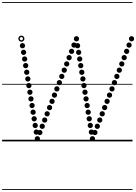

<svg xmlns="http://www.w3.org/2000/svg" viewBox="-25 -1349 1300 1832"><path d="M355 -59.5Q344.5 -59.5 337.2 -66.8Q330 -74 330 -84.5Q330 -95 337.2 -102.2Q344.5 -109.5 355 -109.5Q365.5 -109.5 372.8 -102.2Q380 -95 380 -84.5Q380 -74 372.8 -66.8Q365.5 -59.5 355 -59.5ZM378 -119Q367.5 -119 360.2 -126.2Q353 -133.5 353 -144Q353 -154.5 360.2 -161.8Q367.5 -169 378 -169Q388.5 -169 395.8 -161.8Q403 -154.5 403 -144Q403 -133.5 395.8 -126.2Q388.5 -119 378 -119ZM401.5 -178.5Q391 -178.5 383.8 -185.8Q376.5 -193 376.5 -203.5Q376.5 -214 383.8 -221.2Q391 -228.5 401.5 -228.5Q412 -228.5 419.2 -221.2Q426.5 -214 426.5 -203.5Q426.5 -193 419.2 -185.8Q412 -178.5 401.5 -178.5ZM425 -238Q414.5 -238 407.2 -245.2Q400 -252.5 400 -263Q400 -273.5 407.2 -280.8Q414.5 -288 425 -288Q435.5 -288 442.8 -280.8Q450 -273.5 450 -263Q450 -252.5 442.8 -245.2Q435.5 -238 425 -238ZM448 -297.5Q437.5 -297.5 430.2 -304.8Q423 -312 423 -322.5Q423 -333 430.2 -340.2Q437.5 -347.5 448 -347.5Q458.5 -347.5 465.8 -340.2Q473 -333 473 -322.5Q473 -312 465.8 -304.8Q458.5 -297.5 448 -297.5ZM471.5 -357Q461 -357 453.8 -364.2Q446.5 -371.5 446.5 -382Q446.5 -392.5 453.8 -399.8Q461 -407 471.5 -407Q482 -407 489.2 -399.8Q496.5 -392.5 496.5 -382Q496.5 -371.5 489.2 -364.2Q482 -357 471.5 -357ZM494.5 -416.5Q484 -416.5 476.8 -423.8Q469.5 -431 469.5 -441.5Q469.5 -452 476.8 -459.2Q484 -466.5 494.5 -466.5Q505 -466.5 512.2 -459.2Q519.5 -452 519.5 -441.5Q519.5 -431 512.2 -423.8Q505 -416.5 494.5 -416.5ZM518 -476Q507.5 -476 500.2 -483.2Q493 -490.5 493 -501Q493 -511.5 500.2 -518.8Q507.5 -526 518 -526Q528.5 -526 535.8 -518.8Q543 -511.5 543 -501Q543 -490.5 535.8 -483.2Q528.5 -476 518 -476ZM541.5 -535.5Q531 -535.5 523.8 -542.8Q516.5 -550 516.5 -560.5Q516.5 -571 523.8 -578.2Q531 -585.5 541.5 -585.5Q552 -585.5 559.2 -578.2Q566.5 -571 566.5 -560.5Q566.5 -550 559.2 -542.8Q552 -535.5 541.5 -535.5ZM564.5 -595Q554 -595 546.8 -602.2Q539.5 -609.5 539.5 -620Q539.5 -630.5 546.8 -637.8Q554 -645 564.5 -645Q575 -645 582.2 -637.8Q589.5 -630.5 589.5 -620Q589.5 -609.5 582.2 -602.2Q575 -595 564.5 -595ZM588 -654.5Q577.5 -654.5 570.2 -661.8Q563 -669 563 -679.5Q563 -690 570.2 -697.2Q577.5 -704.5 588 -704.5Q598.5 -704.5 605.8 -697.2Q613 -690 613 -679.5Q613 -669 605.8 -661.8Q598.5 -654.5 588 -654.5ZM611.5 -714Q601 -714 593.8 -721.2Q586.5 -728.5 586.5 -739Q586.5 -749.5 593.8 -756.8Q601 -764 611.5 -764Q622 -764 629.2 -756.8Q636.5 -749.5 636.5 -739Q636.5 -728.5 629.2 -721.2Q622 -714 611.5 -714ZM634.5 -774Q624 -774 616.8 -781.2Q609.5 -788.5 609.5 -799Q609.5 -809.5 616.8 -816.8Q624 -824 634.5 -824Q645 -824 652.2 -816.8Q659.5 -809.5 659.5 -799Q659.5 -788.5 652.2 -781.2Q645 -774 634.5 -774ZM658 -834Q647.5 -834 640.2 -841.2Q633 -848.5 633 -859Q633 -869.5 640.2 -876.8Q647.5 -884 658 -884Q668.5 -884 675.8 -876.8Q683 -869.5 683 -859Q683 -848.5 675.8 -841.2Q668.5 -834 658 -834ZM681 -894Q670.5 -894 663.2 -901.2Q656 -908.5 656 -919Q656 -929.5 663.2 -936.8Q670.5 -944 681 -944Q691.5 -944 698.8 -936.8Q706 -929.5 706 -919Q706 -908.5 698.8 -901.2Q691.5 -894 681 -894ZM704.5 -954Q694 -954 686.8 -961.2Q679.5 -968.5 679.5 -979Q679.5 -989.5 686.8 -996.8Q694 -1004 704.5 -1004Q715 -1004 722.2 -996.8Q729.5 -989.5 729.5 -979Q729.5 -968.5 722.2 -961.2Q715 -954 704.5 -954ZM331.5 0Q321 0 313.8 -7.2Q306.5 -14.5 306.5 -25Q306.5 -35.5 313.8 -42.8Q321 -50 331.5 -50Q342 -50 349.2 -42.8Q356.5 -35.5 356.5 -25Q356.5 -14.5 349.2 -7.2Q342 0 331.5 0ZM321.5 -63.5Q311 -63.5 303.8 -70.8Q296.5 -78 296.5 -88.5Q296.5 -99 303.8 -106.2Q311 -113.5 321.5 -113.5Q332 -113.5 339.2 -106.2Q346.5 -99 346.5 -88.5Q346.5 -78 339.2 -70.8Q332 -63.5 321.5 -63.5ZM311 -127Q300.5 -127 293.2 -134.2Q286 -141.5 286 -152Q286 -162.5 293.2 -169.8Q300.5 -177 311 -177Q321.5 -177 328.8 -169.8Q336 -162.5 336 -152Q336 -141.5 328.8 -134.2Q321.5 -127 311 -127ZM301 -190.5Q290.5 -190.5 283.2 -197.8Q276 -205 276 -215.5Q276 -226 283.2 -233.2Q290.5 -240.5 301 -240.5Q311.5 -240.5 318.8 -233.2Q326 -226 326 -215.5Q326 -205 318.8 -197.8Q311.5 -190.5 301 -190.5ZM291 -253.5Q280.5 -253.5 273.2 -260.8Q266 -268 266 -278.5Q266 -289 273.2 -296.2Q280.5 -303.5 291 -303.5Q301.5 -303.5 308.8 -296.2Q316 -289 316 -278.5Q316 -268 308.8 -260.8Q301.5 -253.5 291 -253.5ZM281 -317Q270.5 -317 263.2 -324.2Q256 -331.5 256 -342Q256 -352.5 263.2 -359.8Q270.5 -367 281 -367Q291.5 -367 298.8 -359.8Q306 -352.5 306 -342Q306 -331.5 298.8 -324.2Q291.5 -317 281 -317ZM270.5 -380.5Q260 -380.5 252.8 -387.8Q245.5 -395 245.5 -405.5Q245.5 -416 252.8 -423.2Q260 -430.5 270.5 -430.5Q281 -430.5 288.2 -423.2Q295.5 -416 295.5 -405.5Q295.5 -395 288.2 -387.8Q281 -380.5 270.5 -380.5ZM260.5 -444Q250 -444 242.8 -451.2Q235.5 -458.5 235.5 -469Q235.5 -479.5 242.8 -486.8Q250 -494 260.5 -494Q271 -494 278.2 -486.8Q285.5 -479.5 285.5 -469Q285.5 -458.5 278.2 -451.2Q271 -444 260.5 -444ZM250.5 -507.5Q240 -507.5 232.8 -514.8Q225.5 -522 225.5 -532.5Q225.5 -543 232.8 -550.2Q240 -557.5 250.5 -557.5Q261 -557.5 268.2 -550.2Q275.5 -543 275.5 -532.5Q275.5 -522 268.2 -514.8Q261 -507.5 250.5 -507.5ZM240.5 -571Q230 -571 222.8 -578.2Q215.5 -585.5 215.5 -596Q215.5 -606.5 222.8 -613.8Q230 -621 240.5 -621Q251 -621 258.2 -613.8Q265.5 -606.5 265.5 -596Q265.5 -585.5 258.2 -578.2Q251 -571 240.5 -571ZM230 -634.5Q219.5 -634.5 212.2 -641.8Q205 -649 205 -659.5Q205 -670 212.2 -677.2Q219.5 -684.5 230 -684.5Q240.5 -684.5 247.8 -677.2Q255 -670 255 -659.5Q255 -649 247.8 -641.8Q240.5 -634.5 230 -634.5ZM220 -698Q209.5 -698 202.2 -705.2Q195 -712.5 195 -723Q195 -733.5 202.2 -740.8Q209.5 -748 220 -748Q230.5 -748 237.8 -740.8Q245 -733.5 245 -723Q245 -712.5 237.8 -705.2Q230.5 -698 220 -698ZM210 -761Q199.5 -761 192.2 -768.2Q185 -775.5 185 -786Q185 -796.5 192.2 -803.8Q199.5 -811 210 -811Q220.5 -811 227.8 -803.8Q235 -796.5 235 -786Q235 -775.5 227.8 -768.2Q220.5 -761 210 -761ZM200 -824.5Q189.5 -824.5 182.2 -831.8Q175 -839 175 -849.5Q175 -860 182.2 -867.2Q189.5 -874.5 200 -874.5Q210.5 -874.5 217.8 -867.2Q225 -860 225 -849.5Q225 -839 217.8 -831.8Q210.5 -824.5 200 -824.5ZM189.5 -888Q179 -888 171.8 -895.2Q164.5 -902.5 164.5 -913Q164.5 -923.5 171.8 -930.8Q179 -938 189.5 -938Q200 -938 207.2 -930.8Q214.5 -923.5 214.5 -913Q214.5 -902.5 207.2 -895.2Q200 -888 189.5 -888ZM179 -951Q167 -951 158.5 -959.5Q150 -968 150 -980Q150 -992 158.5 -1000.5Q167 -1009 179 -1009Q191 -1009 199.5 -1000.5Q208 -992 208 -980Q208 -968 199.5 -959.5Q191 -951 179 -951ZM179 -964.5Q185.5 -964.5 190 -969.2Q194.5 -974 194.5 -980.5Q194.5 -986.5 190 -991Q185.5 -995.5 179 -995.5Q172.5 -995.5 168 -991Q163.5 -986.5 163.5 -980.5Q163.5 -974 168 -969.2Q172.5 -964.5 179 -964.5ZM880.5 -59.5Q870 -59.5 862.8 -66.8Q855.5 -74 855.5 -84.5Q855.5 -95 862.8 -102.2Q870 -109.5 880.5 -109.5Q891 -109.5 898.2 -102.2Q905.5 -95 905.5 -84.5Q905.5 -74 898.2 -66.8Q891 -59.5 880.5 -59.5ZM903.5 -119Q893 -119 885.8 -126.2Q878.5 -133.5 878.5 -144Q878.5 -154.5 885.8 -161.8Q893 -169 903.5 -169Q914 -169 921.2 -161.8Q928.5 -154.5 928.5 -144Q928.5 -133.5 921.2 -126.2Q914 -119 903.5 -119ZM927 -178.5Q916.5 -178.5 909.2 -185.8Q902 -193 902 -203.5Q902 -214 909.2 -221.2Q916.5 -228.5 927 -228.5Q937.5 -228.5 944.8 -221.2Q952 -214 952 -203.5Q952 -193 944.8 -185.8Q937.5 -178.5 927 -178.5ZM950.5 -238Q940 -238 932.8 -245.2Q925.5 -252.5 925.5 -263Q925.5 -273.5 932.8 -280.8Q940 -288 950.5 -288Q961 -288 968.2 -280.8Q975.5 -273.5 975.5 -263Q975.5 -252.5 968.2 -245.2Q961 -238 950.5 -238ZM973.5 -297.5Q963 -297.5 955.8 -304.8Q948.5 -312 948.5 -322.5Q948.5 -333 955.8 -340.2Q963 -347.5 973.5 -347.5Q984 -347.5 991.2 -340.2Q998.5 -333 998.5 -322.5Q998.5 -312 991.2 -304.8Q984 -297.5 973.5 -297.5ZM997 -357Q986.5 -357 979.2 -364.2Q972 -371.5 972 -382Q972 -392.5 979.2 -399.8Q986.5 -407 997 -407Q1007.5 -407 1014.8 -399.8Q1022 -392.5 1022 -382Q1022 -371.5 1014.8 -364.2Q1007.5 -357 997 -357ZM1020 -416.5Q1009.5 -416.5 1002.2 -423.8Q995 -431 995 -441.5Q995 -452 1002.2 -459.2Q1009.5 -466.5 1020 -466.5Q1030.5 -466.5 1037.8 -459.2Q1045 -452 1045 -441.5Q1045 -431 1037.8 -423.8Q1030.5 -416.5 1020 -416.5ZM1043.5 -476Q1033 -476 1025.8 -483.2Q1018.5 -490.5 1018.5 -501Q1018.5 -511.5 1025.8 -518.8Q1033 -526 1043.5 -526Q1054 -526 1061.2 -518.8Q1068.5 -511.5 1068.5 -501Q1068.5 -490.5 1061.2 -483.2Q1054 -476 1043.5 -476ZM1067 -535.5Q1056.5 -535.5 1049.2 -542.8Q1042 -550 1042 -560.5Q1042 -571 1049.2 -578.2Q1056.5 -585.5 1067 -585.5Q1077.5 -585.5 1084.8 -578.2Q1092 -571 1092 -560.5Q1092 -550 1084.8 -542.8Q1077.5 -535.5 1067 -535.5ZM1090 -595Q1079.5 -595 1072.2 -602.2Q1065 -609.5 1065 -620Q1065 -630.5 1072.2 -637.8Q1079.5 -645 1090 -645Q1100.5 -645 1107.8 -637.8Q1115 -630.5 1115 -620Q1115 -609.5 1107.8 -602.2Q1100.5 -595 1090 -595ZM1113.5 -654.5Q1103 -654.5 1095.8 -661.8Q1088.5 -669 1088.5 -679.5Q1088.5 -690 1095.8 -697.2Q1103 -704.5 1113.5 -704.5Q1124 -704.5 1131.2 -697.2Q1138.5 -690 1138.5 -679.5Q1138.5 -669 1131.2 -661.8Q1124 -654.5 1113.5 -654.5ZM1137 -714Q1126.5 -714 1119.2 -721.2Q1112 -728.5 1112 -739Q1112 -749.5 1119.2 -756.8Q1126.5 -764 1137 -764Q1147.5 -764 1154.8 -756.8Q1162 -749.5 1162 -739Q1162 -728.5 1154.8 -721.2Q1147.5 -714 1137 -714ZM1160 -774Q1149.5 -774 1142.2 -781.2Q1135 -788.5 1135 -799Q1135 -809.5 1142.2 -816.8Q1149.5 -824 1160 -824Q1170.5 -824 1177.8 -816.8Q1185 -809.5 1185 -799Q1185 -788.5 1177.8 -781.2Q1170.5 -774 1160 -774ZM1183.5 -834Q1173 -834 1165.8 -841.2Q1158.5 -848.5 1158.5 -859Q1158.5 -869.5 1165.8 -876.8Q1173 -884 1183.5 -884Q1194 -884 1201.2 -876.8Q1208.5 -869.5 1208.5 -859Q1208.5 -848.5 1201.2 -841.2Q1194 -834 1183.5 -834ZM1206.5 -894Q1196 -894 1188.8 -901.2Q1181.5 -908.5 1181.5 -919Q1181.5 -929.5 1188.8 -936.8Q1196 -944 1206.5 -944Q1217 -944 1224.2 -936.8Q1231.5 -929.5 1231.5 -919Q1231.5 -908.5 1224.2 -901.2Q1217 -894 1206.5 -894ZM1230 -954Q1219.5 -954 1212.2 -961.2Q1205 -968.5 1205 -979Q1205 -989.5 1212.2 -996.8Q1219.5 -1004 1230 -1004Q1240.5 -1004 1247.8 -996.8Q1255 -989.5 1255 -979Q1255 -968.5 1247.8 -961.2Q1240.5 -954 1230 -954ZM857 0Q846.5 0 839.2 -7.2Q832 -14.5 832 -25Q832 -35.5 839.2 -42.8Q846.5 -50 857 -50Q867.5 -50 874.8 -42.8Q882 -35.5 882 -25Q882 -14.5 874.8 -7.2Q867.5 0 857 0ZM847 -63.5Q836.5 -63.5 829.2 -70.8Q822 -78 822 -88.5Q822 -99 829.2 -106.2Q836.5 -113.5 847 -113.5Q857.5 -113.5 864.8 -106.2Q872 -99 872 -88.5Q872 -78 864.8 -70.8Q857.5 -63.5 847 -63.5ZM836.5 -127Q826 -127 818.8 -134.2Q811.5 -141.5 811.5 -152Q811.5 -162.5 818.8 -169.8Q826 -177 836.5 -177Q847 -177 854.2 -169.8Q861.5 -162.5 861.5 -152Q861.5 -141.5 854.2 -134.2Q847 -127 836.5 -127ZM826.5 -190.5Q816 -190.5 808.8 -197.8Q801.5 -205 801.5 -215.5Q801.5 -226 808.8 -233.2Q816 -240.5 826.5 -240.5Q837 -240.5 844.2 -233.2Q851.5 -226 851.5 -215.5Q851.5 -205 844.2 -197.8Q837 -190.5 826.5 -190.5ZM816.5 -253.5Q806 -253.5 798.8 -260.8Q791.5 -268 791.5 -278.5Q791.5 -289 798.8 -296.2Q806 -303.5 816.5 -303.5Q827 -303.5 834.2 -296.2Q841.5 -289 841.5 -278.5Q841.5 -268 834.2 -260.8Q827 -253.5 816.5 -253.5ZM806.5 -317Q796 -317 788.8 -324.2Q781.5 -331.5 781.5 -342Q781.5 -352.5 788.8 -359.8Q796 -367 806.5 -367Q817 -367 824.2 -359.8Q831.5 -352.5 831.5 -342Q831.5 -331.5 824.2 -324.2Q817 -317 806.5 -317ZM796 -380.5Q785.5 -380.5 778.2 -387.8Q771 -395 771 -405.5Q771 -416 778.2 -423.2Q785.5 -430.5 796 -430.5Q806.5 -430.5 813.8 -423.2Q821 -416 821 -405.5Q821 -395 813.8 -387.8Q806.5 -380.5 796 -380.5ZM786 -444Q775.5 -444 768.2 -451.2Q761 -458.5 761 -469Q761 -479.5 768.2 -486.8Q775.5 -494 786 -494Q796.5 -494 803.8 -486.8Q811 -479.5 811 -469Q811 -458.5 803.8 -451.2Q796.5 -444 786 -444ZM776 -507.5Q765.5 -507.5 758.2 -514.8Q751 -522 751 -532.5Q751 -543 758.2 -550.2Q765.5 -557.5 776 -557.5Q786.5 -557.5 793.8 -550.2Q801 -543 801 -532.5Q801 -522 793.8 -514.8Q786.5 -507.5 776 -507.5ZM766 -571Q755.5 -571 748.2 -578.2Q741 -585.5 741 -596Q741 -606.5 748.2 -613.8Q755.5 -621 766 -621Q776.5 -621 783.8 -613.8Q791 -606.5 791 -596Q791 -585.5 783.8 -578.2Q776.5 -571 766 -571ZM755.5 -634.5Q745 -634.5 737.8 -641.8Q730.5 -649 730.5 -659.5Q730.5 -670 737.8 -677.2Q745 -684.5 755.5 -684.5Q766 -684.5 773.2 -677.2Q780.5 -670 780.5 -659.5Q780.5 -649 773.2 -641.8Q766 -634.5 755.5 -634.5ZM745.5 -698Q735 -698 727.8 -705.2Q720.5 -712.5 720.5 -723Q720.5 -733.5 727.8 -740.8Q735 -748 745.5 -748Q756 -748 763.2 -740.8Q770.5 -733.5 770.5 -723Q770.5 -712.5 763.2 -705.2Q756 -698 745.5 -698ZM735.5 -761Q725 -761 717.8 -768.2Q710.5 -775.5 710.5 -786Q710.5 -796.5 717.8 -803.8Q725 -811 735.5 -811Q746 -811 753.2 -803.8Q760.5 -796.5 760.5 -786Q760.5 -775.5 753.2 -768.2Q746 -761 735.5 -761ZM725.5 -824.5Q715 -824.5 707.8 -831.8Q700.5 -839 700.5 -849.5Q700.5 -860 707.8 -867.2Q715 -874.5 725.5 -874.5Q736 -874.5 743.2 -867.2Q750.5 -860 750.5 -849.5Q750.5 -839 743.2 -831.8Q736 -824.5 725.5 -824.5ZM715 -888Q704.5 -888 697.2 -895.2Q690 -902.5 690 -913Q690 -923.5 697.2 -930.8Q704.5 -938 715 -938Q725.5 -938 732.8 -930.8Q740 -923.5 740 -913Q740 -902.5 732.8 -895.2Q725.5 -888 715 -888ZM-5 455H1239.5V463H-5ZM-5 -16H1239.5V0H-5ZM-5 -549H1239.5V-541H-5ZM-5 -1329H1239.5V-1321H-5Z"/></svg>

Font: Edu SA Dotted Guide
Style: Regular
Weight: 400
Designer: Tina and Corey Anderson, Eben Sorkin, Mirko Velimirovic
Foundry: Google for Education
Version: Version 2.000